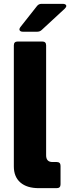

<svg xmlns="http://www.w3.org/2000/svg" viewBox="-20 -979 365 999"><path d="M182 0Q120 0 86 -29.5Q52 -59 52 -113V-743Q52 -763 72 -763H200Q220 -763 220 -743V-171Q220 -136 253 -136H275Q295 -136 295 -116V-20Q295 0 275 0ZM98 -814Q90 -814 85.5 -817.5Q81 -821 81 -826Q81 -831 86 -838L172 -947Q181 -959 196 -959H307Q315 -959 320 -956Q325 -953 325 -948Q325 -942 317 -934L198 -824Q188 -814 174 -814Z"/></svg>

Font: Open Sauce Two Black
Style: Regular
Weight: 900
Designer: Alfredo Marco Pradil
Foundry: Creative Sauce Fz LLC
Version: Version 1.477